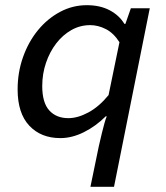

<svg xmlns="http://www.w3.org/2000/svg" viewBox="-20 -521 640 741"><path d="M329 200 361 45Q362 41 365.5 25.5Q369 10 373.5 -8.5Q378 -27 383 -45Q388 -63 392 -72H388Q350 -34 304 -11Q258 12 213 12Q138 12 93 -36Q48 -84 48 -176Q48 -242 69 -301Q90 -360 126.5 -404.5Q163 -449 211.5 -475Q260 -501 315 -501Q366 -501 403 -481.5Q440 -462 460 -429H464L485 -489H558L420 200ZM244 -65Q280 -65 321 -87Q362 -109 399 -154L441 -358Q419 -393 389 -408.5Q359 -424 328 -424Q289 -424 255.5 -405Q222 -386 197 -353.5Q172 -321 157.5 -278.5Q143 -236 143 -189Q143 -125 170 -95Q197 -65 244 -65Z"/></svg>

Font: Source Code Pro Medium
Style: Italic
Weight: 500
Italic angle: -11°
Monospace: yes
Designer: Paul D. Hunt, Teo Tuominen
Foundry: Adobe Systems Incorporated
Version: Version 1.050;PS 1.000;hotconv 16.6.51;makeotf.lib2.5.65220